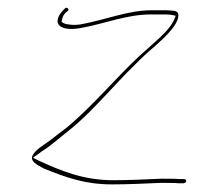

<svg xmlns="http://www.w3.org/2000/svg" viewBox="-20 -474 553 505"><path d="M142 -417 144 -426C147 -438 158 -445 159 -446C163 -449 156 -457 151 -452C113 -416 132 -390 191 -400C258 -412 312 -436 377 -436H414C425 -436 432 -435 440 -433H441L442 -432L437 -420C426 -398 405 -379 386 -362L348 -328C287 -272 226 -197 155 -138C138 -125 123 -114 112 -105C90 -89 74 -81 65 -64C60 -51 73 -42 97 -30C155 -7 203 11 275 11C314 11 359 9 402 7C424 7 439 7 449 8H463C464 8 469 6 469 4C470 0 471 -1 465 -3H451C443 -4 427 -4 405 -4C362 -2 317 0 278 0C200 0 142 -24 83 -51L67 -59C74 -65 83 -70 90 -76C113 -90 131 -107 159 -129C195 -157 231 -195 262 -228L310 -279C339 -308 359 -329 388 -353C409 -372 438 -398 447 -422C456 -450 436 -445 417 -447H379C317 -447 262 -423 193 -410C179 -408 170 -408 159 -410C153 -410 144 -414 142 -417ZM65 -67V-66ZM406 -7 405 -6ZM449 8Z"/></svg>

Font: Stray Cat
Style: HlCnObl
Weight: 100
Version: Version 1.0